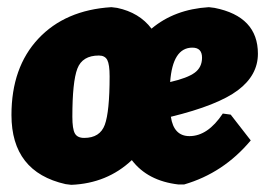

<svg xmlns="http://www.w3.org/2000/svg" viewBox="-20 -504 752 536"><path d="M291 -484 307 -482Q369 -469 403 -424Q467 -478 563 -484L579 -482Q700 -458 700 -354Q700 -294 644 -252Q588 -210 457 -178Q465 -124 509 -124Q560 -124 602 -187L624 -184L680 -112Q604 -21 494 11H478Q392 1 348 -57Q279 8 179 12L163 10Q12 -24 12 -183Q12 -316 87 -396Q162 -476 291 -484ZM517 -371Q462 -371 455 -275Q503 -286 523.5 -301Q544 -316 544 -343Q544 -371 517 -371ZM256 -349Q210 -349 196 -312.5Q182 -276 182 -178Q182 -144 189 -131.5Q196 -119 215 -119Q259 -119 272.5 -155.5Q286 -192 286 -291Q286 -324 279.5 -336.5Q273 -349 256 -349Z"/></svg>

Font: Alegreya Sans Black
Style: Italic
Weight: 900
Italic angle: -7°
Designer: Juan Pablo del Peral
Foundry: Huerta Tipografica
Version: Version 2.007